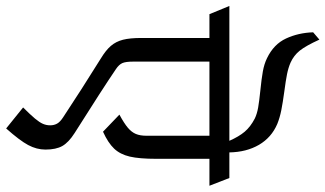

<svg xmlns="http://www.w3.org/2000/svg" viewBox="-264 -676 1068 630"><g transform="rotate(90 270.0 -361.0)"><path d="M564.5 -514.2H476.1V-339.4Q476.1 -284.2 468.8 -252.7Q461.4 -221.2 442.6 -201.4Q423.8 -181.6 387.2 -165L331.1 -218.8Q359.9 -234.4 374.3 -246.6Q388.7 -258.8 394.5 -272.7Q400.4 -286.6 400.4 -307.6V-514.2H157.2V-263.2Q157.2 -239.3 162.1 -228.3Q167 -217.3 181.6 -207.5Q248.5 -162.1 391.6 -71.8Q422.4 -52.2 434.1 -31.5Q445.8 -10.7 445.8 23.9Q445.8 52.7 430.9 80.6Q416 108.4 376.5 152.8L307.6 97.2Q331.5 73.2 344 58.3Q356.4 43.5 361.3 32.2Q366.2 21 366.2 8.3Q366.2 -4.4 360.6 -14.4Q355 -24.4 339.8 -34.2Q252.9 -91.8 147.9 -157.2Q119.6 -174.3 105.5 -190.9Q91.3 -207.5 85.4 -230.5Q79.6 -253.4 79.6 -291V-514.2H1.5L-25.4 -579.6H417Q403.3 -610.8 387.2 -629.9Q371.1 -648.9 343.8 -663.1Q328.6 -670.4 307.6 -674.1Q286.6 -677.7 252.4 -681.2Q213.4 -685.1 189.2 -689.5Q165 -693.8 146 -703.1Q100.1 -725.1 81.3 -765.6Q62.5 -806.2 61 -854.5L85 -875Q105 -831.1 120.8 -811Q136.7 -791 160.6 -780.3Q177.7 -772.9 198.5 -768.8Q219.2 -764.6 255.9 -759.8Q292 -754.9 316.7 -750Q341.3 -745.1 361.8 -736.8Q406.2 -717.8 430.2 -676.8Q454.1 -635.7 455.1 -579.6H539.1Z"/></g></svg>

Font: Vesper Libre
Style: Regular
Weight: 400
Designer: Robert Keller & Kimya Gandhi
Foundry: Mota Italic
Version: Version 1.058